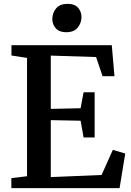

<svg xmlns="http://www.w3.org/2000/svg" viewBox="-20 -978 680 998"><path d="M120.5 -62V-677L39.5 -689.5V-743H561L575 -582H513L479.5 -681.5L244 -689V-412L399 -415.5L414.5 -498.5H472V-263.5H414.5L399 -350.5L244 -353.5V-57.5L508 -68.5L566.5 -199L631 -180L601.5 0H39V-52ZM323.5 -810.5Q288 -810.5 270 -830.8Q252 -851 252 -879Q252 -910.5 271.5 -934.2Q291 -958 331.5 -958H332.5Q368 -958 385.8 -937.8Q403.5 -917.5 403.5 -890Q403.5 -858.5 384 -834.5Q364.5 -810.5 324.5 -810.5Z"/></svg>

Font: Merriweather 24pt SemiBold
Style: Regular
Weight: 600
Designer: Eben Sorkin
Foundry: Eben Sorkin
Version: Version 2.100